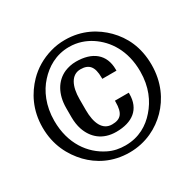

<svg xmlns="http://www.w3.org/2000/svg" viewBox="-158 -895 1099 1080"><g transform="rotate(-30 392.0 -355.5)"><path d="M34 -356C34 -241 81 -156 139 -95C195 -37 278 10 389 10C497 10 582 -37 639 -95C698 -155 742 -243 742 -356C742 -473 699 -555 639 -616C582 -673 500 -721 389 -721C356 -721 326 -717 295 -708C232 -690 180 -658 139 -616C81 -556 34 -471 34 -356ZM110 -356C110 -454 145 -532 192 -583C238 -634 303 -675 389 -675C445 -675 492 -657 529 -633C607 -582 668 -491 668 -356C668 -255 633 -181 586 -128C541 -76 477 -36 389 -36C350 -36 314 -43 280 -60C184 -107 110 -207 110 -356ZM204 -326C204 -297 208 -270 216 -246C239 -178 293 -128 382 -128C487 -128 552 -177 552 -276V-284H462V-276C462 -202 438 -176 382 -176C321 -176 294 -235 294 -320V-391C294 -474 322 -534 382 -534C436 -534 462 -507 462 -434V-426H554V-434C554 -533 487 -584 382 -584C354 -584 329 -578 307 -569C243 -541 204 -475 204 -385Z"/></g></svg>

Font: Aerodynamic
Style: Bd
Weight: 500
Designer: Google
Version: Version 2.000980; 2014